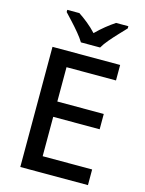

<svg xmlns="http://www.w3.org/2000/svg" viewBox="-137 -1022 831 1102"><g transform="rotate(15 278.5 -470.5)"><path d="M497 0H95V-714H497V-622H203V-418H479V-327H203V-93H497ZM246 -781Q232 -804 210 -830.5Q188 -857 164 -883Q140 -909 122 -928V-941H194Q220 -924 248.5 -901Q277 -878 302 -851Q329 -878 357.5 -901Q386 -924 412 -941H485V-928Q467 -909 442.5 -883Q418 -857 395.5 -830.5Q373 -804 360 -781Z"/></g></svg>

Font: Noto Sans Thai Medium
Style: Regular
Weight: 500
Designer: Monotype Design Team
Foundry: Monotype Imaging Inc.
Version: Version 2.001